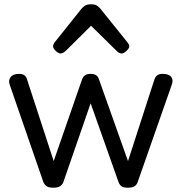

<svg xmlns="http://www.w3.org/2000/svg" viewBox="-20 -859 846 894"><path d="M229 15Q207 15 197 8Q187 1 182 -11L25 -465Q18 -485 29.5 -500Q41 -515 69 -515Q84 -515 93 -509Q102 -503 106 -489L230 -109L362 -489Q367 -503 376.5 -509Q386 -515 402 -515Q417 -515 427 -509Q437 -503 441 -489L576 -109L699 -489Q704 -503 713 -509Q722 -515 737 -515Q766 -515 777 -501Q788 -487 780 -465L621 -11Q617 1 607 8Q597 15 575 15Q553 15 544.5 7.5Q536 0 532 -11L402 -378L275 -11Q271 0 260.5 7.5Q250 15 229 15ZM262 -610Q252 -610 239.5 -622Q227 -634 227 -644Q227 -647 228 -650Q229 -653 233 -660L360 -819Q366 -826 375.5 -832.5Q385 -839 404 -839Q423 -839 432 -832.5Q441 -826 447 -819L575 -660Q580 -653 581 -650Q582 -647 582 -644Q582 -634 569 -622Q556 -610 547 -610Q540 -610 534 -613.5Q528 -617 522 -623L404 -739L287 -623Q280 -617 274 -613.5Q268 -610 262 -610Z"/></svg>

Font: Playwrite PT
Style: Regular
Weight: 400
Designer: Veronika Burian, José Scaglione
Foundry: TypeTogether
Version: Version 1.002